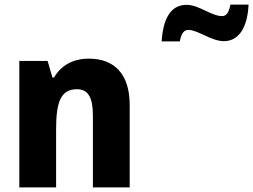

<svg xmlns="http://www.w3.org/2000/svg" viewBox="-20 -815 1101 835"><path d="M683 -635H762C769 -675 784 -685 799 -685C841 -685 898 -636 954 -636C1013 -636 1056 -687 1061 -795H982C975 -757 962 -745 946 -745C899 -745 845 -794 792 -794C720 -794 689 -730 683 -635ZM367 -560C298 -560 246 -531 215 -478H208L187 -550H64V0H224V-253C224 -371 244 -427 315 -427C365 -427 384 -388 384 -313V0H544V-359C544 -495 475 -560 367 -560Z"/></svg>

Font: Noto Sans Thai Looped SemiCondensed ExtraBold
Style: Regular
Weight: 800
Width: 4
Designer: Sasikarn Vongin, Ben Mitchell
Foundry: The Fontpad Ltd
Version: Version 1.001